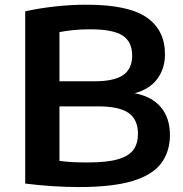

<svg xmlns="http://www.w3.org/2000/svg" viewBox="-20 -768 760 796"><path d="M306.5 7.5Q256 7.5 197.5 3.8Q139 0 84.5 -7V-721Q140.5 -733.5 206.2 -741Q272 -748.5 338 -748.5Q512 -748.5 588 -695.8Q664 -643 664 -543Q664 -483.5 631.8 -440.5Q599.5 -397.5 538 -381.5Q608.5 -368.5 646.5 -324Q684.5 -279.5 684.5 -208Q684.5 -140.5 649 -92Q613.5 -43.5 530.8 -18Q448 7.5 306.5 7.5ZM353.5 -646.5Q315 -646.5 284 -643.2Q253 -640 226.5 -635V-431H372Q453.5 -431 490.8 -457Q528 -483 528 -537.5Q528 -594.5 488.5 -620.5Q449 -646.5 353.5 -646.5ZM343 -94.5Q424.5 -94.5 470 -108Q515.5 -121.5 533.8 -147.8Q552 -174 552 -213Q552 -272.5 513 -299.8Q474 -327 386 -327H226.5V-101Q256 -97 283.2 -95.8Q310.5 -94.5 343 -94.5Z"/></svg>

Font: Encode Sans Exp SmBold
Style: Regular
Weight: 600
Width: 7
Designer: Multiple Designers
Foundry: Impallari Type
Version: Version 3.002; ttfautohint (v1.8.3) -l 8 -r 50 -G 200 -x 14 